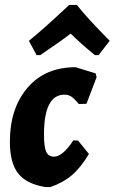

<svg xmlns="http://www.w3.org/2000/svg" viewBox="-20 -748 464 777"><path d="M128 -525 97 -583Q149 -624 260 -728H291Q337 -670 424 -583L379 -525H364Q304 -574 266 -612Q230 -584 143 -525ZM286 -476 367 -451 371 -436 330 -328 299 -327Q280 -350 268 -357.5Q256 -365 241 -365Q158 -365 158 -204Q158 -153 167 -133.5Q176 -114 199 -114Q233 -114 277 -180L296 -179L340 -125Q307 -70 271.5 -39.5Q236 -9 184 9H164Q88 -3 54 -45.5Q20 -88 20 -175Q20 -309 91 -392.5Q162 -476 286 -476Z"/></svg>

Font: Alegreya Sans SC ExtraBold
Style: Italic
Weight: 800
Italic angle: -7°
Designer: Juan Pablo del Peral
Foundry: Huerta Tipografica
Version: Version 2.007